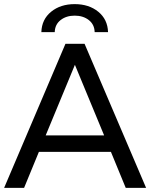

<svg xmlns="http://www.w3.org/2000/svg" viewBox="-20 -913 730 933"><path d="M519 -175 591 0H690L391 -700H298L0 0H97L169 -175ZM486 -255H202L344 -598ZM228.5 -856C198.2 -831.3 182.3 -798.3 181 -757H246C246.7 -781.7 256.2 -801.2 274.5 -815.5C292.8 -829.8 315.7 -837 343 -837C370.3 -837 393.2 -829.8 411.5 -815.5C429.8 -801.2 439.3 -781.7 440 -757H505C503.7 -798.3 487.8 -831.3 457.5 -856C427.2 -880.7 389 -893 343 -893C297 -893 258.8 -880.7 228.5 -856Z"/></svg>

Font: Rookery
Style: Regular
Weight: 400
Designer: Ryan Kimball / Julieta Ulanovsky
Foundry: Motorola Mobility LLC.
Version: Version 1.0